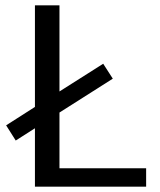

<svg xmlns="http://www.w3.org/2000/svg" viewBox="-20 -700 600 720"><path d="M528 -69V0H111V-219L39 -173L3 -230L111 -299V-680H203V-357L367 -461L403 -405L203 -278V-69Z"/></svg>

Font: Martel Sans
Style: Regular
Weight: 400
Designer: Dan Reynolds and Mathieu Réguer
Foundry: Dan Reynolds and Mathieu Réguer
Version: Version 1.002; ttfautohint (v1.1) -l 5 -r 5 -G 72 -x 0 -D la